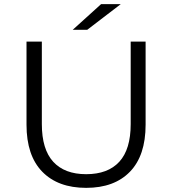

<svg xmlns="http://www.w3.org/2000/svg" viewBox="-20 -901 832 927"><path d="M108 -299V-700H182V-302Q182 -180 237 -120Q292 -60 396 -60Q501 -60 556 -120Q611 -180 611 -302V-700H683V-299Q683 -150 607.5 -72Q532 6 396 6Q260 6 184 -72Q108 -150 108 -299ZM468 -881H563L401 -757H331Z"/></svg>

Font: APTA Sans Regular
Style: Regular
Weight: 400
Version: Version 7.200